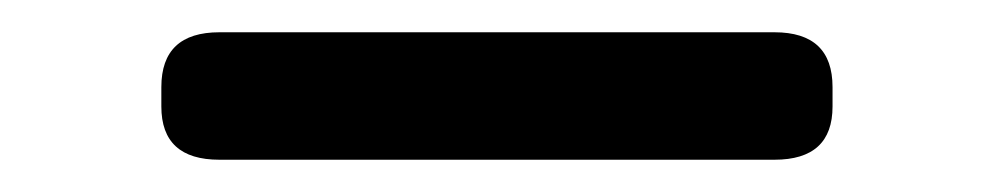

<svg xmlns="http://www.w3.org/2000/svg" viewBox="-20 -388 616 119"><path d="M116 -289Q80 -289 80 -322V-334Q80 -368 116 -368H460Q496 -368 496 -334V-322Q496 -289 460 -289Z"/></svg>

Font: Solway
Style: Regular
Weight: 400
Designer: Mariya V. Pigoulevskaya
Foundry: The Northern Block Ltd.
Version: Version 1.000;hotconv 1.0.109;makeotfexe 2.5.65596